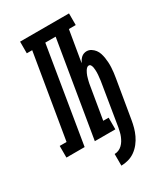

<svg xmlns="http://www.w3.org/2000/svg" viewBox="-273 -836 998 1142"><g transform="rotate(-30 226.5 -265.0)"><path d="M212 205V125Q226 125 239.5 119.5Q253 114 264 103.5Q275 93 282.5 80.5Q290 68 295.5 54.5Q301 41 304 27.5Q307 14 310 0L355 -275Q357 -284 358 -293.5Q359 -303 360 -312Q361 -321 362 -330Q363 -339 363 -348Q363 -357 362.5 -366Q362 -375 360.5 -383.5Q359 -392 354.5 -400Q350 -408 341 -408Q334 -408 327.5 -402Q321 -396 317 -389Q313 -382 309.5 -375Q306 -368 303.5 -360.5Q301 -353 299 -345.5Q297 -338 295 -330.5Q293 -323 291.5 -315.5Q290 -308 289 -301L252 -80H289V0H148L257 -655H186L78 0H-47V-80H0L96 -655H59V-735H395V-655H348L312 -441Q317 -450 322.5 -458.5Q328 -467 335.5 -474Q343 -481 353 -484.5Q363 -488 372 -488Q389 -488 403 -479Q417 -470 426.5 -457.5Q436 -445 441 -429.5Q446 -414 448.5 -398Q451 -382 452 -365Q453 -348 452 -330.5Q451 -313 449 -296Q447 -279 444 -262L400 0Q396 24 389.5 48Q383 72 372 95.5Q361 119 344.5 140Q328 161 307 176Q286 191 261 198Q236 205 212 205Z"/></g></svg>

Font: Iosevka Slab Medium Oblique
Style: Regular
Weight: 500
Italic angle: -9°
Monospace: yes
Designer: Belleve Invis
Foundry: Belleve Invis
Version: Version 11.1.1; ttfautohint (v1.8.3)